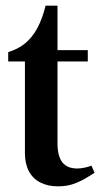

<svg xmlns="http://www.w3.org/2000/svg" viewBox="-20 -647 356 678"><path d="M185 11Q149 11 122.5 -2.5Q96 -16 82 -42.5Q68 -69 68 -106V-430H9V-463Q45 -474 70 -495Q95 -516 112.5 -549Q130 -582 141 -627H183V-470H290V-430H183V-141Q183 -96 200 -74Q217 -52 253 -52Q265 -52 279 -55Q293 -58 303 -62L314 -37Q299 -27 280 -16Q261 -5 238 3Q215 11 185 11Z"/></svg>

Font: Frank Ruhl Libre Medium
Style: Regular
Weight: 500
Designer: Yanek Iontef
Foundry: Fontef
Version: Version 6.004